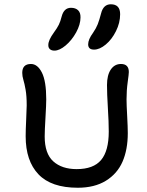

<svg xmlns="http://www.w3.org/2000/svg" viewBox="-20 -924 692 906"><path d="M423.8 -689.9Q396 -689.9 396 -714.8Q396 -737.8 418.9 -769Q433.6 -790.5 441.2 -809.8Q448.7 -829.1 457 -860.8Q467.8 -903.8 502.9 -903.8Q546.9 -903.8 546.9 -856.9Q546.9 -816.4 527.3 -777.1Q507.8 -737.8 479 -713.9Q450.2 -689.9 423.8 -689.9ZM236.8 -685.1Q223.1 -685.1 215.3 -692.1Q207.5 -699.2 208 -711.9Q208 -734.4 233.9 -770Q250 -792 257.6 -807.4Q265.1 -822.8 271 -846.2Q281.7 -887.2 314.9 -887.2Q336.4 -887.2 348.4 -875.7Q360.4 -864.3 359.9 -841.8Q359.9 -808.6 339.4 -771.2Q318.8 -733.9 289.8 -709.5Q260.7 -685.1 236.8 -685.1ZM347.2 -38.1Q221.7 -38.1 161.4 -101.6Q101.1 -165 101.1 -280.8Q101.1 -308.6 103.5 -359.4Q106 -410.2 106 -426.8Q106 -471.2 100.8 -500.5Q95.7 -529.8 90.3 -547.1Q85 -564.5 85 -580.1Q85 -622.1 126 -622.1Q157.2 -622.1 177.7 -581.5Q198.2 -541 198.2 -455.1Q198.2 -430.2 194.6 -369.1Q190.9 -308.1 190.9 -279.8Q190.9 -199.2 231.4 -162.6Q272 -126 341.8 -126Q420.9 -126 457 -168.9Q493.2 -211.9 493.2 -303.2Q493.2 -347.7 489 -414.8Q484.9 -481.9 484.9 -522.9Q484.9 -569.3 502.7 -595.7Q520.5 -622.1 550.8 -622.1Q587.9 -622.1 587.9 -584Q587.9 -574.7 582.5 -536.1Q577.1 -497.6 577.1 -455.1Q577.1 -429.7 580.1 -376.7Q583 -323.7 583 -295.9Q583 -217.8 558.1 -160.9Q533.2 -104 479.5 -71Q425.8 -38.1 347.2 -38.1Z"/></svg>

Font: Shantell Sans Irregular
Style: Regular
Weight: 400
Designer: Stephen Nixon, Anya Danilova, Shantell Martin
Foundry: Arrow Type
Version: Version 1.006;[9816181b4]